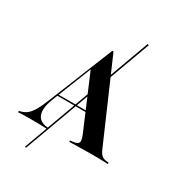

<svg xmlns="http://www.w3.org/2000/svg" viewBox="-215 -839 1014 1113"><g transform="rotate(30 291.5 -282.0)"><path d="M133.1 155.6 125 152.4 443.5 -718.5 452.4 -715.3ZM126.6 -162.9Q100 -95.2 112.5 -55.6Q125 -16.1 176.6 -9.7L185.5 -8.9V0Q153.2 -1.6 125.4 -2Q97.6 -2.4 72.6 -2.4Q47.6 -2.4 28.2 -2Q8.9 -1.6 -9.7 0V-8.9L0 -11.3Q23.4 -16.9 41.1 -31Q58.9 -45.2 76.2 -75Q93.5 -104.8 114.5 -158.1L285.5 -581.5H293.5L518.5 -63.7Q526.6 -44.4 534.3 -33.5Q541.9 -22.6 552 -17.3Q562.1 -12.1 577.4 -10.5L591.1 -8.9V0Q579.8 -0.8 564.1 -1.2Q548.4 -1.6 529 -2Q509.7 -2.4 487.9 -2.4H477.4H473.4Q450.8 -2.4 429.8 -2Q408.9 -1.6 391.1 -1.2Q373.4 -0.8 358.9 -0.4Q344.4 0 333.1 0V-8.9L350 -10.5Q380.6 -13.7 387.5 -27Q394.4 -40.3 378.2 -79L228.2 -431.5L239.5 -447.6ZM133.9 -196.8 137.1 -205.6H375L379 -196.8Z"/></g></svg>

Font: Playfair 144pt SemiCondensed
Style: Bold
Weight: 700
Width: 4
Designer: Claus Eggers Sørensen
Foundry: Claus Eggers Sørensen
Version: Version 2.203